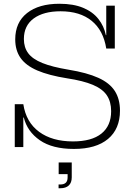

<svg xmlns="http://www.w3.org/2000/svg" viewBox="-20 -782 704 1021"><path d="M373 10Q258.5 10 191.8 -36.2Q125 -82.5 106.5 -157H95.5L104 -228Q118.5 -132.5 187.8 -81.2Q257 -30 368 -30Q467.5 -30 519.2 -71.5Q571 -113 571 -191Q571 -241 548.2 -275Q525.5 -309 474 -330.8Q422.5 -352.5 337 -365.5Q239.5 -381 178.5 -407.2Q117.5 -433.5 89.2 -474Q61 -514.5 61 -572.5Q61 -663 123.8 -712.5Q186.5 -762 296 -762Q370.5 -762 422 -740.5Q473.5 -719 503.2 -681.2Q533 -643.5 543 -595H554.5L545 -524Q530 -620 467.8 -671Q405.5 -722 302 -722Q211.5 -722 159.2 -683.8Q107 -645.5 107 -574.5Q107 -530 130 -499Q153 -468 205 -447Q257 -426 344 -411.5Q442.5 -395.5 502.8 -368.2Q563 -341 590.5 -298.2Q618 -255.5 618 -193.5Q618 -96.5 554.5 -43.2Q491 10 373 10ZM58.5 0V-228H104V0ZM545 -524V-752H590.5V-524ZM292 82H361.5V123L342 144H292ZM339.5 86H361.5V161Q361.5 189.5 345.8 204.2Q330 219 301 219H291.5V199H301Q320 199 329.8 189.8Q339.5 180.5 339.5 161.5Z"/></svg>

Font: Hepta Slab ExtraLight Light
Style: Regular
Weight: 300
Version: Version 1.100